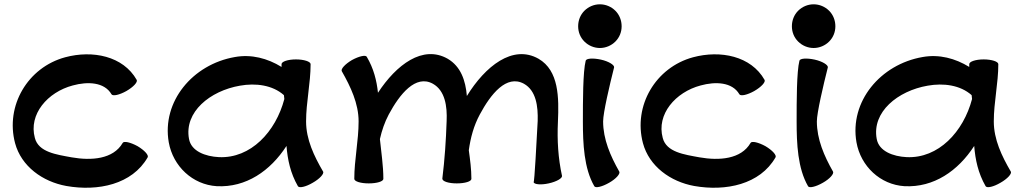

<svg xmlns="http://www.w3.org/2000/svg" viewBox="-20 -831 4765 892"><path d="M615 -460C552 -571 410 -599 283 -565C109 -518 4 -340 50 -166C79 -58 178 13 288 33C435 59 594 26 666 -100C672 -110 651 -133 619 -152C586 -170 555 -177 550 -167C506 -91 404 -84 313 -100C242 -113 159 -124 142 -190C112 -300 201 -403 318 -434C387 -453 465 -450 498 -393C504 -383 535 -390 567 -408C600 -427 621 -450 615 -460Z M1481 -34C1439 -106 1402 -183 1402 -267C1402 -356 1423 -444 1423 -533C1423 -545 1392 -555 1355 -555C1318 -555 1288 -545 1288 -533C1288 -529 1288 -525 1288 -520C1223 -560 1148 -580 1071 -566C875 -532 731 -359 764 -170C784 -58 875 27 987 34C1123 41 1236 -37 1311 -153C1316 -90 1329 -27 1364 34C1370 44 1401 37 1433 18C1465 0 1487 -24 1481 -34ZM997 -101C935 -104 868 -128 858 -186C835 -311 956 -409 1095 -433C1168 -446 1246 -436 1299 -389C1300 -383 1300 -377 1301 -371C1261 -219 1145 -94 997 -101Z M1568 -500C1609 -428 1646 -350 1646 -267C1646 -177 1626 -89 1626 0C1626 12 1656 21 1693 21C1731 21 1761 12 1761 0C1761 -62 1751 -124 1745 -185C1754 -225 1767 -263 1786 -299C1837 -394 1911 -486 1991 -442C2048 -410 2058 -337 2055 -269C2052 -179 2046 -90 2035 -1C2035 12 2065 21 2102 21C2140 21 2170 12 2170 0C2170 -45 2164 -89 2158 -133C2166 -191 2181 -247 2209 -299C2260 -394 2333 -486 2414 -442C2471 -410 2480 -337 2478 -269C2473 -177 2463 18 2459 15C2461 26 2493 29 2529 21C2566 13 2593 -3 2591 -14C2573 -96 2568 -180 2572 -264C2577 -377 2577 -503 2482 -558C2362 -626 2234 -523 2149 -385C2143 -457 2121 -522 2060 -558C1944 -624 1821 -530 1736 -400C1730 -457 1716 -513 1684 -567C1679 -577 1648 -570 1615 -552C1583 -533 1562 -510 1568 -500ZM2459 14C2459 15 2459 15 2459 15Z M2868 -709C2868 -736 2858 -762 2839 -781C2820 -800 2794 -811 2767 -811C2740 -811 2714 -800 2695 -781C2676 -762 2666 -736 2666 -709C2666 -682 2676 -657 2695 -638C2714 -619 2740 -608 2767 -608C2794 -608 2820 -619 2839 -638C2858 -657 2868 -682 2868 -709ZM2701 -549C2688 -497 2688 -361 2688 -267C2688 -163 2693 -49 2741 34C2746 44 2777 37 2810 18C2842 0 2863 -24 2857 -34C2816 -106 2782 -184 2782 -267C2782 -307 2812 -435 2833 -518C2835 -529 2808 -546 2772 -554C2735 -562 2704 -560 2701 -549Z M3532 -460C3469 -571 3327 -599 3200 -565C3026 -518 2921 -340 2967 -166C2996 -58 3095 13 3205 33C3352 59 3511 26 3583 -100C3589 -110 3568 -133 3536 -152C3503 -170 3472 -177 3467 -167C3423 -91 3321 -84 3230 -100C3159 -113 3076 -124 3059 -190C3029 -300 3118 -403 3235 -434C3304 -453 3382 -450 3415 -393C3421 -383 3452 -390 3484 -408C3517 -427 3538 -450 3532 -460Z M3861 -709C3861 -736 3851 -762 3832 -781C3813 -800 3787 -811 3760 -811C3733 -811 3707 -800 3688 -781C3669 -762 3659 -736 3659 -709C3659 -682 3669 -657 3688 -638C3707 -619 3733 -608 3760 -608C3787 -608 3813 -619 3832 -638C3851 -657 3861 -682 3861 -709ZM3694 -549C3681 -497 3681 -361 3681 -267C3681 -163 3686 -49 3734 34C3739 44 3770 37 3803 18C3835 0 3856 -24 3850 -34C3809 -106 3775 -184 3775 -267C3775 -307 3805 -435 3826 -518C3828 -529 3801 -546 3765 -554C3728 -562 3697 -560 3694 -549Z M4676 -34C4634 -106 4597 -183 4597 -267C4597 -356 4618 -444 4618 -533C4618 -545 4587 -555 4550 -555C4513 -555 4483 -545 4483 -533C4483 -529 4483 -525 4483 -520C4418 -560 4343 -580 4266 -566C4070 -532 3926 -359 3959 -170C3979 -58 4070 27 4182 34C4318 41 4431 -37 4506 -153C4511 -90 4524 -27 4559 34C4565 44 4596 37 4628 18C4660 0 4682 -24 4676 -34ZM4192 -101C4130 -104 4063 -128 4053 -186C4030 -311 4151 -409 4290 -433C4363 -446 4441 -436 4494 -389C4495 -383 4495 -377 4496 -371C4456 -219 4340 -94 4192 -101Z"/></svg>

Font: Nupuram Expanded Bold
Style: Regular
Weight: 700
Width: 7
Designer: Santhosh Thottingal (santhosh.thottingal@gmail.com)
Foundry: SMC
Version: Version 1.000